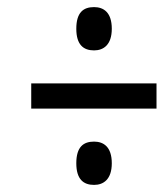

<svg xmlns="http://www.w3.org/2000/svg" viewBox="-20 -628 465 541"><path d="M245 -486C272 -486 295 -502 295 -547C295 -593 272 -608 245 -608C215 -608 195 -593 195 -547C195 -502 215 -486 245 -486ZM68 -322H421V-393H68ZM245 -107C272 -107 295 -123 295 -168C295 -214 272 -229 245 -229C215 -229 195 -214 195 -168C195 -123 215 -107 245 -107Z"/></svg>

Font: Noto Serif Condensed Extra
Style: Italic
Weight: 800
Width: 3
Italic angle: -12°
Designer: Monotype Design Team
Foundry: Monotype Imaging Inc.
Version: Version 1.901